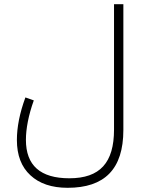

<svg xmlns="http://www.w3.org/2000/svg" viewBox="-20 -644 694 915"><path d="M310.5 205.6C172.4 205.6 103.5 144.5 103.5 22.5C103.5 -29.8 115.7 -95.2 141.1 -165.5L101.1 -179.7C73.2 -104 60.5 -36.6 60.5 23.4C60.5 95.7 82 151.9 125 191.4C167.5 231 226.6 251 302.2 251C478 251 567.9 162.6 567.9 -24.9V-624H523.4V-26.4C523.4 131.3 456.5 205.6 310.5 205.6Z"/></svg>

Font: Estedad ExtraLight
Style: Regular
Weight: 200
Designer: Amin Abedi
Version: Version 7.3